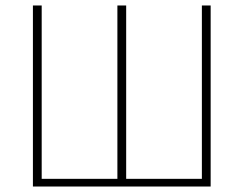

<svg xmlns="http://www.w3.org/2000/svg" viewBox="-20 -680 888 700"><path d="M100 0V-660H132V-28H408V-660H440V-28H716V-660H748V0Z"/></svg>

Font: Source Sans 3 VF
Style: Regular
Weight: 200
Designer: Paul D. Hunt
Foundry: Adobe
Version: Version 3.046;hotconv 1.0.118;makeotfexe 2.5.65603